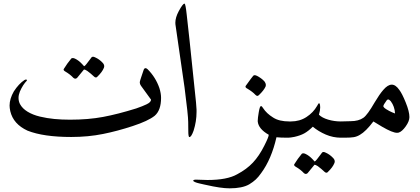

<svg xmlns="http://www.w3.org/2000/svg" viewBox="-20 -758 2310 1057"><path d="M866.7 -219.2Q866.7 -150.4 831.5 -120.6Q795.4 -91.8 710.4 -64Q625.5 -36.1 547.4 -20.5Q465.8 -3.9 372.1 -3.9Q219.7 -3.9 131.8 -38.6Q53.2 -74.7 36.6 -146Q32.7 -164.1 32.7 -176.8Q32.7 -213.9 56.2 -254.9Q83.5 -296.9 114.7 -317.4Q120.6 -320.3 124 -320.3Q127.9 -320.3 127.9 -315.9V-314Q106 -292 89.4 -253.9Q82 -235.4 82 -219.2Q82 -201.2 89.8 -185.5Q103 -160.6 131.8 -143.1Q160.6 -125.5 199.7 -116.2Q238.8 -106.9 279.1 -103Q319.3 -99.1 365.2 -99.1Q466.3 -99.1 547.4 -114.3Q628.4 -129.4 730 -161.1Q766.6 -173.8 786.6 -183.6Q811.5 -195.3 811.5 -209.5L755.9 -286.1Q749.5 -295.4 749.5 -303.7Q749.5 -310.1 753.4 -321Q757.3 -332 757.3 -333Q764.2 -353.5 770.5 -372.1Q773.9 -382.8 781.2 -382.8Q786.6 -382.8 793 -376.5Q836.9 -332.5 857.4 -273.4Q866.7 -244.1 866.7 -219.2ZM551.8 -384.3Q543 -361.8 516.6 -336.4Q513.2 -331.5 507.8 -331.5Q502.4 -331.5 496.6 -337.4Q481.4 -352.1 460.4 -367.7Q448.2 -375.5 442.4 -375.5L404.3 -329.1Q400.9 -325.7 395 -324.7Q389.2 -324.7 383.8 -329.6Q366.2 -348.6 339.4 -364.3Q328.1 -370.6 330.6 -377.4Q350.1 -409.2 372.6 -436Q374 -437.5 380.4 -438.5Q385.7 -438.5 393.1 -435.1Q413.1 -425.8 432.6 -404.8L442.4 -394Q442.9 -393.6 443.4 -393.6Q446.3 -393.6 455.6 -405Q464.8 -416.5 474.1 -429.2Q483.4 -441.9 484.4 -442.9Q486.3 -444.8 491.7 -445.8Q497.1 -445.8 505.4 -441.4Q526.4 -432.1 544.4 -413.1Q553.7 -403.8 553.7 -393.6Q553.7 -388.7 551.8 -384.3Z M1062 -154.3V-141.6Q1062 -89.8 1045.9 -39.1Q1033.2 -3.4 1022.9 -3.4H1022.5Q1016.6 -3.4 1016.6 -39.1L1016.1 -84V-86.4Q1016.1 -121.1 996.1 -275.4L945.8 -623.5Q945.3 -626.5 945.3 -632.8Q945.3 -661.6 963.9 -696.3Q986.3 -737.8 995.1 -737.8H996.1Q1001.5 -736.8 1007.8 -678.2Q1008.8 -671.4 1023.4 -537.1L1059.1 -194.3Z M1398.9 -93.3Q1398.9 -106.9 1404.5 -140.1Q1410.2 -173.3 1415.5 -173.3H1416L1416.5 -173.8Q1417 -173.8 1417.5 -173.8Q1421.9 -173.8 1428.2 -163.1Q1447.3 -133.3 1483.9 -110.8Q1516.6 -89.4 1573.2 -89.4V0H1558.1Q1525.4 0 1502 -2.4Q1474.6 118.2 1417.5 195.3Q1402.8 216.3 1388.2 230Q1373.5 243.7 1352.1 256.8Q1314 278.8 1244.1 278.8Q1195.8 278.8 1113.3 259.8Q1110.4 259.3 1102.8 257.6Q1095.2 255.9 1089.8 254.6Q1084.5 253.4 1076.9 251.7Q1069.3 250 1064.2 248.3Q1059.1 246.6 1054 244.6Q1048.8 242.7 1046.4 240.5Q1043.9 238.3 1043.9 236.3Q1043.9 231 1060.1 231Q1068.4 231 1072.8 231.4L1122.1 232.9Q1231 232.9 1286.1 201.2Q1337.9 173.8 1372.3 137.2Q1406.7 100.6 1434.6 44.9Q1459.5 -3.9 1459.5 -16.1Q1402.8 -48.3 1398.9 -89.4ZM1441.9 -281.2Q1432.1 -259.8 1405.8 -234.9Q1400.9 -230 1396.5 -230Q1392.1 -230 1385.7 -236.3Q1371.6 -252 1341.8 -270Q1331.5 -274.9 1331.5 -281.2Q1331.5 -283.2 1332 -284.2Q1368.7 -335.4 1374.5 -341.3Q1377 -343.3 1381.8 -344.2Q1392.1 -344.2 1415 -328.1Q1420.9 -323.7 1422.1 -322.8Q1423.3 -321.8 1429 -316.7Q1434.6 -311.5 1436.8 -308.6Q1439 -305.7 1441.2 -300.5Q1443.4 -295.4 1443.4 -290.5Q1443.4 -284.7 1441.9 -281.2Z M1820.8 140.1Q1812 162.6 1785.6 188Q1782.2 192.9 1776.9 192.9Q1771.5 192.9 1765.6 187Q1750.5 172.4 1729.5 156.7Q1717.3 148.9 1711.4 148.9L1673.3 195.3Q1669.9 198.7 1664.1 199.7Q1658.2 199.7 1652.8 194.8Q1635.3 175.8 1608.4 160.2Q1597.2 153.8 1599.6 147Q1619.1 115.2 1641.6 88.4Q1643.1 86.9 1649.4 85.9Q1654.8 85.9 1662.1 89.4Q1682.1 98.6 1701.7 119.6L1711.4 130.4Q1711.9 130.9 1712.4 130.9Q1715.3 130.9 1724.6 119.4Q1733.9 107.9 1743.2 95.2Q1752.4 82.5 1753.4 81.5Q1755.4 79.6 1760.7 78.6Q1766.1 78.6 1774.4 83Q1795.4 92.3 1813.5 111.3Q1822.8 120.6 1822.8 130.9Q1822.8 135.7 1820.8 140.1ZM1735.8 -126.5Q1752.9 -109.4 1786.6 -99.4Q1820.3 -89.4 1856.9 -89.4V0Q1813.5 0 1773.2 -17.3Q1732.9 -34.7 1702.1 -60.5Q1676.8 -35.6 1655 -23.7Q1633.3 -11.7 1600.6 -4.4Q1581.1 0 1561 0V-89.4H1581.1Q1629.9 -89.4 1667.2 -113.8Q1704.6 -138.2 1725.6 -174.8Q1730 -183.6 1732.9 -187.5Q1738.8 -192.4 1740.7 -184.6Q1742.7 -176.8 1742.7 -166Q1742.7 -149.4 1735.8 -126.5Z M2233.9 -113.3Q2233.9 -90.8 2213.6 -62.3Q2193.4 -33.7 2174.3 -27.8Q2168.5 -26.4 2165.5 -26.9Q2141.1 -26.9 2084 -60.1Q2064 -71.3 2035.6 -89.4Q1993.7 -34.2 1961.9 -16.1Q1945.3 -5.9 1927.7 -2.9Q1910.2 0 1879.4 0H1848.6V-89.4H1854L1909.2 -90.8Q1954.6 -90.8 1981 -109.9Q2002.9 -125.5 2042 -193.4Q2069.3 -239.3 2089.8 -262.7Q2114.7 -292 2136.7 -292Q2158.2 -292 2178.2 -263.2Q2193.4 -243.7 2213.6 -193.8Q2233.9 -144 2233.9 -113.3ZM2154.8 -133.3Q2152.8 -171.9 2131.3 -200.7Q2123 -210.4 2116.7 -210.4Q2113.3 -210.4 2109.4 -206.5Q2090.8 -180.7 2090.8 -175.3Q2090.8 -174.8 2090.3 -173.8Q2090.3 -167 2106.4 -156.7Q2122.6 -146.5 2138.7 -139.6Z"/></svg>

Font: Noon
Style: Regular
Weight: 400
Designer: Mohammad Saleh Souzanchi
Foundry: Farsi Font Store
Version: Version 0.09